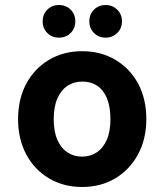

<svg xmlns="http://www.w3.org/2000/svg" viewBox="-20 -733 655 765"><path d="M307 12Q233 12 175 -22.5Q117 -57 84.5 -118Q52 -179 52 -258Q52 -338 84.5 -399Q117 -460 175 -494.5Q233 -529 307 -529Q382 -529 440 -494.5Q498 -460 530.5 -399.5Q563 -339 563 -258Q563 -179 530 -118Q497 -57 439.5 -22.5Q382 12 307 12ZM307 -109Q340 -109 365.5 -126Q391 -143 405.5 -176Q420 -209 420 -258Q420 -308 406 -341.5Q392 -375 367 -391.5Q342 -408 308 -408Q275 -408 249.5 -391.5Q224 -375 209 -341.5Q194 -308 194 -258Q194 -209 208.5 -176Q223 -143 248.5 -126Q274 -109 307 -109ZM215 -583Q187 -583 168.5 -601.5Q150 -620 150 -648Q150 -676 168.5 -694.5Q187 -713 215 -713Q243 -713 261.5 -694.5Q280 -676 280 -648Q280 -620 261.5 -601.5Q243 -583 215 -583ZM401 -583Q373 -583 354.5 -601.5Q336 -620 336 -648Q336 -676 354.5 -694.5Q373 -713 401 -713Q428 -713 447 -694.5Q466 -676 466 -648Q466 -620 447 -601.5Q428 -583 401 -583Z"/></svg>

Font: DM Sans 11pt ExtraBold
Style: Regular
Weight: 800
Version: Version 4.004;gftools[0.9.30]